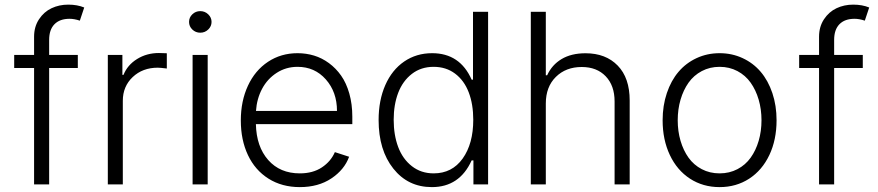

<svg xmlns="http://www.w3.org/2000/svg" viewBox="-20 -777 3698 809"><path d="M307.9 -545.5V-490.4H187.1V0H123.6V-490.4H39.8V-545.5H123.6V-622.2Q123.6 -664.4 144.4 -695.8Q165.1 -727.3 197.3 -742.4Q229.4 -757.5 267.4 -757.5Q305.8 -757.5 334.9 -745.4L316.4 -690Q293 -697.8 273.1 -697.8Q231.9 -697.8 209.5 -674.9Q187.1 -652 187.1 -609V-545.5Z M434.3 0V-545.5H495.7V-461.6H500.4Q517 -503.2 557.7 -528.4Q598.4 -553.6 649.5 -553.6Q657.3 -553.6 682.9 -552.6V-488.3Q654.5 -491.8 644.9 -491.8Q581 -491.8 539.2 -452.4Q497.5 -413 497.5 -352.3V0Z M791.5 0V-545.5H855.1V0ZM857.4 -652.7Q843.4 -639.2 823.9 -639.2Q804.3 -639.2 790.5 -652.5Q776.6 -665.8 776.6 -684.7Q776.6 -703.5 790.5 -716.8Q804.3 -730.1 823.9 -730.1Q843.4 -730.1 857.4 -716.6Q871.4 -703.1 871.4 -684.7Q871.4 -666.2 857.4 -652.7Z M1243.3 11.4Q1168 11.4 1111.3 -24.3Q1054.7 -60 1024.7 -123.6Q994.7 -187.1 994.7 -269.5Q994.7 -351.2 1024.7 -415.8Q1054.7 -480.5 1109.4 -516.7Q1164.1 -552.9 1233.7 -552.9Q1269.9 -552.9 1303.3 -542.8Q1336.6 -532.7 1366.1 -511Q1395.6 -489.3 1417.4 -458.3Q1439.3 -427.2 1451.9 -382.8Q1464.5 -338.4 1464.5 -285.2V-253.9H1058.2Q1060.4 -159.1 1110.1 -102.8Q1159.8 -46.5 1243.3 -46.5Q1298.3 -46.5 1336.1 -71.6Q1373.9 -96.6 1391 -136L1451 -116.5Q1431.1 -61.8 1376.2 -25.2Q1321.4 11.4 1243.3 11.4ZM1058.6 -309.7H1399.9Q1399.9 -389.2 1353 -442.3Q1306.1 -495.4 1233.7 -495.4Q1185 -495.4 1145.8 -470Q1106.5 -444.6 1084.3 -402.7Q1062.1 -360.8 1058.6 -309.7Z M1799.7 11.4Q1699.2 11.4 1637.3 -66.6Q1575.3 -144.5 1575.3 -271.3Q1575.3 -354.4 1603.5 -418.5Q1631.7 -482.6 1683.1 -517.8Q1734.4 -552.9 1800.8 -552.9Q1918 -552.9 1967.3 -441.4H1973V-727.3H2036.6V0H1974.8V-101.2H1967.3Q1916.5 11.4 1799.7 11.4ZM1807.2 -46.5Q1884.9 -46.5 1929.5 -109Q1974.1 -171.5 1974.1 -272.4Q1974.1 -338.1 1954.9 -388.1Q1935.7 -438.2 1897.5 -466.8Q1859.4 -495.4 1807.2 -495.4Q1753.9 -495.4 1715.4 -465.6Q1676.8 -435.7 1657.8 -385.8Q1638.8 -335.9 1638.8 -272.4Q1638.8 -208.1 1657.8 -157.5Q1676.8 -106.9 1715.6 -76.7Q1754.3 -46.5 1807.2 -46.5Z M2279.8 -340.9V0H2216.6V-727.3H2279.8V-459.9H2285.5Q2305.4 -503.6 2346.2 -528.1Q2387.1 -552.6 2447.1 -552.6Q2532.3 -552.6 2582.7 -500.7Q2633.2 -448.9 2633.2 -353.3V0H2569.6V-349.4Q2569.6 -416.5 2532.1 -455.6Q2494.7 -494.7 2431.1 -494.7Q2364.3 -494.7 2322.1 -452.9Q2279.8 -411.2 2279.8 -340.9Z M2772 -270.2Q2772 -332 2789.8 -384.8Q2807.5 -437.5 2839 -474.4Q2870.4 -511.4 2915.1 -532.1Q2959.9 -552.9 3012.1 -552.9Q3064.3 -552.9 3109 -532.1Q3153.8 -511.4 3185.2 -474.4Q3216.6 -437.5 3234.4 -384.8Q3252.1 -332 3252.1 -270.2Q3252.1 -188.2 3221.8 -123.9Q3191.4 -59.7 3136.7 -24.1Q3082 11.4 3012.1 11.4Q2942.1 11.4 2887.4 -24.1Q2832.7 -59.7 2802.4 -123.9Q2772 -188.2 2772 -270.2ZM2936.8 -64.3Q2970.5 -46.5 3012.1 -46.5Q3053.6 -46.5 3087.4 -64.3Q3121.1 -82 3142.9 -112.6Q3164.8 -143.1 3176.7 -183.6Q3188.6 -224.1 3188.6 -270.2Q3188.6 -316.4 3176.7 -357.1Q3164.8 -397.7 3142.9 -428.6Q3121.1 -459.5 3087.2 -477.5Q3053.3 -495.4 3012.1 -495.4Q2970.9 -495.4 2937 -477.5Q2903.1 -459.5 2881.2 -428.6Q2859.4 -397.7 2847.5 -357.1Q2835.6 -316.4 2835.6 -270.2Q2835.6 -224.1 2847.5 -183.6Q2859.4 -143.1 2881.2 -112.6Q2903.1 -82 2936.8 -64.3Z M3615.4 -545.5V-490.4H3494.7V0H3431.1V-490.4H3347.3V-545.5H3431.1V-622.2Q3431.1 -664.4 3451.9 -695.8Q3472.7 -727.3 3504.8 -742.4Q3536.9 -757.5 3574.9 -757.5Q3613.3 -757.5 3642.4 -745.4L3623.9 -690Q3600.5 -697.8 3580.6 -697.8Q3539.4 -697.8 3517 -674.9Q3494.7 -652 3494.7 -609V-545.5Z"/></svg>

Font: Inter Light BETA
Style: Regular
Weight: 300
Designer: Rasmus Andersson
Foundry: rsms
Version: Version 3.011;git-f93a4a705